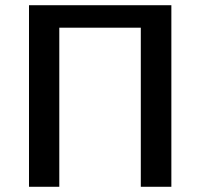

<svg xmlns="http://www.w3.org/2000/svg" viewBox="-20 -715 774 735"><path d="M91 0V-695H636V0H519V-609H207V0Z"/></svg>

Font: Coval
Style: Medium
Weight: 500
Foundry: Context Ltd
Version: Version 001.000